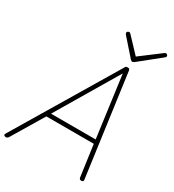

<svg xmlns="http://www.w3.org/2000/svg" viewBox="-290 -1270 1299 1430"><g transform="rotate(30 360.0 -555.0)"><path d="M-14 14Q-25 13 -29 7Q-33 1 -26 -10L493 -877Q496 -884 500.5 -887Q505 -890 515 -890Q525 -890 528.5 -886.5Q532 -883 534 -875L653 -6Q655 4 651.5 8.5Q648 13 638 14Q628 14 623.5 10.5Q619 7 617 -4L580 -271H172L10 -1Q5 7 -0.5 10.5Q-6 14 -14 14ZM192 -306H576L505 -833ZM709 -1124Q716 -1124 721 -1118.5Q726 -1113 726 -1108Q726 -1104 724.5 -1101.5Q723 -1099 719 -1095L540 -951Q533 -947 529.5 -945Q526 -943 522 -943Q518 -943 515 -945Q512 -947 507 -951L380 -1095Q379 -1098 377 -1101.5Q375 -1105 375 -1107Q375 -1116 381 -1120Q387 -1124 393 -1124Q397 -1124 400.5 -1122Q404 -1120 407 -1116L526 -990L693 -1116Q700 -1121 702.5 -1122.5Q705 -1124 709 -1124Z"/></g></svg>

Font: Playwrite IS Thin
Style: Regular
Weight: 250
Designer: Veronika Burian, José Scaglione
Foundry: TypeTogether
Version: Version 1.002